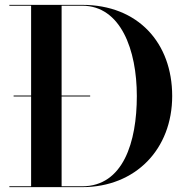

<svg xmlns="http://www.w3.org/2000/svg" viewBox="-20 -770 770 790"><path d="M318 0C538.5 0 688.5 -157 688.5 -375C688.5 -593 548.5 -750 318 -750H18.5V-746.5H108V-377H36V-373H108V-3.5H18.5V0ZM351 -373V-377H233.5V-746.5H318C477 -746.5 543 -564.5 543 -375C543 -185.5 487 -3.5 318 -3.5H233.5V-373Z"/></svg>

Font: Bodoni* 48pt Medium
Style: Regular
Weight: 500
Version: Version 2.3